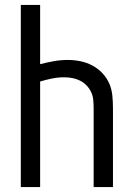

<svg xmlns="http://www.w3.org/2000/svg" viewBox="-20 -755 540 775"><path d="M64 0V-735H142V-496Q169 -503 197 -508Q225 -513 253 -513Q279 -513 304 -508Q329 -503 352 -491Q375 -479 393 -460Q411 -441 421 -418Q431 -395 433.5 -369Q436 -343 436 -318V0H358V-318Q358 -334 356.5 -351Q355 -368 348 -383Q341 -398 329.5 -410Q318 -422 303 -429.5Q288 -437 271.5 -440Q255 -443 239 -443Q214 -443 189.5 -438Q165 -433 142 -426V0Z"/></svg>

Font: Iosevka Curly
Style: Regular
Weight: 400
Monospace: yes
Designer: Belleve Invis
Foundry: Belleve Invis
Version: Version 22.1.2; ttfautohint (v1.8.4)